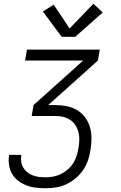

<svg xmlns="http://www.w3.org/2000/svg" viewBox="-20 -793 640 1018"><path d="M222 205Q196 205 170 202Q144 199 120.5 190Q97 181 77 166Q57 151 44.5 129.5Q32 108 28 82.5Q24 57 28 31Q28 30 28 29Q28 28 28 28H93Q93 28 93 28.5Q93 29 93 30Q90 47 92.5 64.5Q95 82 103.5 96Q112 110 125 120.5Q138 131 154 137Q170 143 187 145Q204 147 222 147Q243 147 263.5 143Q284 139 303.5 129.5Q323 120 340 105Q357 90 368.5 71.5Q380 53 386.5 32.5Q393 12 396 -8Q400 -29 400.5 -50.5Q401 -72 396 -92Q391 -112 380 -129Q369 -146 352 -157.5Q335 -169 314.5 -173.5Q294 -178 273 -178H148L158 -236L421 -472H113L123 -530H509L499 -472L236 -236H273Q304 -236 333.5 -230Q363 -224 388 -209.5Q413 -195 430.5 -171.5Q448 -148 456.5 -120Q465 -92 465 -61Q465 -30 460 1Q456 28 447 55.5Q438 83 421.5 107.5Q405 132 382 151.5Q359 171 332.5 183.5Q306 196 278 200.5Q250 205 222 205ZM307 -598 207 -732 265 -768 349 -642 475 -773 525 -727 379 -598Z"/></svg>

Font: Iosevka Curly Light Extended
Style: Italic
Weight: 300
Width: 7
Italic angle: -9°
Monospace: yes
Designer: Belleve Invis
Foundry: Belleve Invis
Version: Version 11.1.0; ttfautohint (v1.8.3)